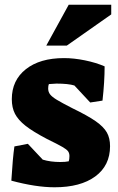

<svg xmlns="http://www.w3.org/2000/svg" viewBox="-20 -776 501 813"><path d="M28 -11Q34 -109 41 -156L98 -167L161 -100Q194 -90 235 -90Q258 -90 271 -93Q274 -101 274 -115Q274 -127 268.5 -135Q263 -143 244 -154Q225 -165 178 -188Q119 -219 88 -243.5Q57 -268 43.5 -294Q30 -320 30 -356Q30 -436 89.5 -483Q149 -530 251 -530Q293 -530 339.5 -520.5Q386 -511 423 -495Q423 -430 414 -350L362 -342L295 -414Q269 -422 219 -422Q211 -422 187 -420Q184 -414 184 -401Q184 -387 192 -376.5Q200 -366 220.5 -353.5Q241 -341 286 -318Q352 -286 385.5 -262.5Q419 -239 432.5 -215Q446 -191 446 -157Q446 -75 383.5 -29Q321 17 211 17Q132 17 28 -11ZM271 -756H451V-715L263 -583H176Z"/></svg>

Font: Suez One
Style: Regular
Weight: 400
Designer: Michal Sahar
Foundry: Hagilda
Version: Version 1.001